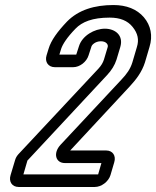

<svg xmlns="http://www.w3.org/2000/svg" viewBox="-20 -718 621 763"><path d="M370 -25H73L89 -80C89 -81 90 -81 90 -81L405 -419C423 -438 436 -459 443 -481L458 -531C472 -578 437 -604 397 -604C355 -604 307 -576 294 -535L283 -501H216L223 -524C229 -542 246 -569 280 -604C306 -631 347 -648 416 -648C457 -648 487 -636 507 -611C528 -585 533 -560 524 -531L506 -470C498 -444 484 -424 462 -401L220 -142C190 -109 201 -70 238 -70H383ZM402 -120H259L496 -375C521 -402 544 -432 556 -470L574 -531C588 -576 579 -617 552 -649C524 -682 482 -698 431 -698C356 -698 292 -679 246 -632C209 -593 183 -558 173 -524L165 -498C157 -472 172 -451 198 -451H271C297 -451 324 -472 332 -498L344 -535C345 -538 357 -554 381 -554C403 -554 411 -540 408 -531L393 -481C389 -469 383 -458 371 -445L53 -105C47 -98 43 -92 40 -82L22 -22C14 4 28 25 54 25H357C383 25 411 4 419 -22L434 -73C442 -99 428 -120 402 -120Z"/></svg>

Font: DIN Rundschrift
Style: BreitKontKu
Weight: 400
Width: 7
Version: Version 1.027